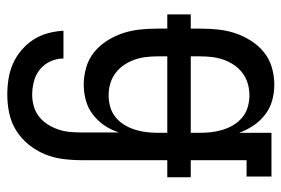

<svg xmlns="http://www.w3.org/2000/svg" viewBox="-146 -422 791 540"><g transform="rotate(90 250.0 -152.5)"><path d="M247 223Q224 223 202 219.5Q180 216 159.5 207Q139 198 121.5 183Q104 168 92 149.5Q80 131 74 109Q68 87 67 65H145Q145 84 153 101.5Q161 119 175.5 131Q190 143 209 148Q228 153 247 153Q263 153 279 148.5Q295 144 308 134Q321 124 330 110Q339 96 344.5 80Q350 64 351.5 47.5Q353 31 353 15V-91Q346 -69 333.5 -50.5Q321 -32 303 -18Q285 -4 263 2Q241 8 219 8Q194 8 170 1Q146 -6 127 -21.5Q108 -37 94.5 -58.5Q81 -80 73.5 -103Q66 -126 63.5 -150.5Q61 -175 61 -200V-227H21V-293H61V-320Q61 -345 63.5 -369.5Q66 -394 73.5 -417Q81 -440 94.5 -461.5Q108 -483 127 -498.5Q146 -514 170 -521Q194 -528 219 -528Q241 -528 263 -522Q285 -516 303 -502Q321 -488 333.5 -469.5Q346 -451 354 -429V-520H477V-450H431V-293H479V-227H431V15Q431 41 427.5 67.5Q424 94 414 118Q404 142 387 163Q370 184 347.5 198Q325 212 299 217.5Q273 223 247 223ZM354 -293V-320Q354 -336 352 -352.5Q350 -369 345 -384.5Q340 -400 331.5 -414Q323 -428 310 -438.5Q297 -449 281 -453.5Q265 -458 249 -458Q232 -458 216 -453.5Q200 -449 186.5 -439Q173 -429 163.5 -415Q154 -401 148.5 -385.5Q143 -370 141 -353.5Q139 -337 139 -320V-293ZM249 -62Q265 -62 281 -66.5Q297 -71 310 -81.5Q323 -92 331.5 -106Q340 -120 345 -135.5Q350 -151 352 -167.5Q354 -184 354 -200V-227H139V-200Q139 -183 141 -166.5Q143 -150 148.5 -134.5Q154 -119 163.5 -105Q173 -91 186.5 -81Q200 -71 216 -66.5Q232 -62 249 -62Z"/></g></svg>

Font: Iosevka Slab
Style: Regular
Weight: 400
Monospace: yes
Designer: Belleve Invis
Foundry: Belleve Invis
Version: Version 11.2.4; ttfautohint (v1.8.3)